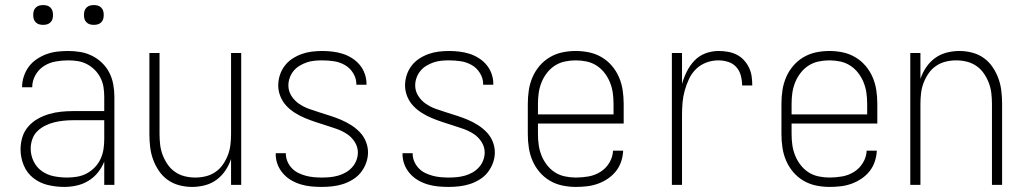

<svg xmlns="http://www.w3.org/2000/svg" viewBox="-20 -729 4040 757"><path d="M233 8Q201 8 169 0.5Q137 -7 111.5 -27Q86 -47 73.5 -77.5Q61 -108 61 -140Q61 -164 68 -187.5Q75 -211 91 -229.5Q107 -248 128 -260Q149 -272 172.5 -279Q196 -286 220 -288.5Q244 -291 268 -291H391V-348Q391 -367 388 -386Q385 -405 376 -422.5Q367 -440 353.5 -453.5Q340 -467 323 -476Q306 -485 287 -488Q268 -491 249 -491Q224 -491 199 -486.5Q174 -482 153 -468.5Q132 -455 119.5 -432.5Q107 -410 107 -385H67Q67 -407 74 -428Q81 -449 93.5 -466Q106 -483 124.5 -495.5Q143 -508 163.5 -515.5Q184 -523 205.5 -525.5Q227 -528 249 -528Q273 -528 297 -524Q321 -520 343 -509Q365 -498 382.5 -481Q400 -464 411 -442.5Q422 -421 426.5 -396.5Q431 -372 431 -348V0H391V-92Q382 -69 366 -49Q350 -29 328.5 -16Q307 -3 282.5 2.5Q258 8 233 8ZM245 -29Q265 -29 285 -32.5Q305 -36 322.5 -45.5Q340 -55 354 -69.5Q368 -84 376.5 -102.5Q385 -121 388 -140.5Q391 -160 391 -180V-255H268Q249 -255 230 -253Q211 -251 193 -246.5Q175 -242 158 -233.5Q141 -225 127.5 -212Q114 -199 107.5 -180.5Q101 -162 101 -143Q101 -117 112.5 -93Q124 -69 145.5 -54Q167 -39 193 -34Q219 -29 245 -29ZM350 -631Q342 -631 334.5 -633Q327 -635 321 -641Q315 -647 313 -654.5Q311 -662 311 -670Q311 -678 313 -685.5Q315 -693 321 -699Q327 -705 334.5 -707Q342 -709 350 -709Q358 -709 365.5 -707Q373 -705 379 -699Q385 -693 387 -685.5Q389 -678 389 -670Q389 -662 387 -654.5Q385 -647 379 -641Q373 -635 365.5 -633Q358 -631 350 -631ZM150 -631Q142 -631 134.5 -633Q127 -635 121 -641Q115 -647 113 -654.5Q111 -662 111 -670Q111 -678 113 -685.5Q115 -693 121 -699Q127 -705 134.5 -707Q142 -709 150 -709Q158 -709 165.5 -707Q173 -705 179 -699Q185 -693 187 -685.5Q189 -678 189 -670Q189 -662 187 -654.5Q185 -647 179 -641Q173 -635 165.5 -633Q158 -631 150 -631Z M737 8Q712 8 687 1.5Q662 -5 641.5 -19.5Q621 -34 606.5 -55.5Q592 -77 583.5 -100.5Q575 -124 572 -149.5Q569 -175 569 -200V-520H609V-200Q609 -179 611.5 -158Q614 -137 621.5 -117.5Q629 -98 641 -80.5Q653 -63 670.5 -51Q688 -39 708.5 -34Q729 -29 750 -29Q771 -29 791.5 -34Q812 -39 829.5 -51Q847 -63 859 -80.5Q871 -98 878.5 -117.5Q886 -137 888.5 -158Q891 -179 891 -200V-520H931V0H891V-102Q883 -78 868.5 -56.5Q854 -35 833.5 -20Q813 -5 788 1.5Q763 8 737 8Z M1249 8Q1228 8 1207 6Q1186 4 1166 -2Q1146 -8 1128 -18.5Q1110 -29 1096 -45Q1082 -61 1074.5 -80.5Q1067 -100 1067 -121V-125H1107V-123Q1107 -107 1113.5 -92Q1120 -77 1131 -65.5Q1142 -54 1156.5 -47Q1171 -40 1186 -36Q1201 -32 1217 -30.5Q1233 -29 1249 -29Q1265 -29 1281 -30.5Q1297 -32 1313 -36.5Q1329 -41 1343 -49Q1357 -57 1368 -69Q1379 -81 1385 -96.5Q1391 -112 1391 -128Q1391 -150 1378.5 -169.5Q1366 -189 1347.5 -201Q1329 -213 1308 -220.5Q1287 -228 1266 -234.5Q1245 -241 1224 -248Q1203 -255 1182.5 -263.5Q1162 -272 1143 -284Q1124 -296 1109 -312Q1094 -328 1085.5 -349Q1077 -370 1077 -392Q1077 -413 1083.5 -433Q1090 -453 1102.5 -469.5Q1115 -486 1132.5 -497.5Q1150 -509 1169.5 -516Q1189 -523 1209.5 -525.5Q1230 -528 1251 -528Q1271 -528 1291.5 -525.5Q1312 -523 1331 -517Q1350 -511 1367.5 -500Q1385 -489 1398 -473.5Q1411 -458 1418 -438.5Q1425 -419 1425 -399V-395H1385V-398Q1385 -420 1372.5 -440.5Q1360 -461 1340 -472.5Q1320 -484 1297 -487.5Q1274 -491 1251 -491Q1235 -491 1219.5 -489.5Q1204 -488 1189.5 -483Q1175 -478 1161.5 -470Q1148 -462 1138 -450Q1128 -438 1122.5 -423Q1117 -408 1117 -392Q1117 -370 1129 -351Q1141 -332 1159.5 -319.5Q1178 -307 1199 -299.5Q1220 -292 1241 -285.5Q1262 -279 1283.5 -272Q1305 -265 1325 -256.5Q1345 -248 1364 -236Q1383 -224 1398.5 -208Q1414 -192 1422.5 -171Q1431 -150 1431 -128Q1431 -107 1423.5 -86.5Q1416 -66 1403 -49.5Q1390 -33 1371.5 -21.5Q1353 -10 1333 -3.5Q1313 3 1291.5 5.5Q1270 8 1249 8Z M1749 8Q1728 8 1707 6Q1686 4 1666 -2Q1646 -8 1628 -18.5Q1610 -29 1596 -45Q1582 -61 1574.5 -80.5Q1567 -100 1567 -121V-125H1607V-123Q1607 -107 1613.5 -92Q1620 -77 1631 -65.5Q1642 -54 1656.5 -47Q1671 -40 1686 -36Q1701 -32 1717 -30.5Q1733 -29 1749 -29Q1765 -29 1781 -30.5Q1797 -32 1813 -36.5Q1829 -41 1843 -49Q1857 -57 1868 -69Q1879 -81 1885 -96.5Q1891 -112 1891 -128Q1891 -150 1878.5 -169.5Q1866 -189 1847.5 -201Q1829 -213 1808 -220.5Q1787 -228 1766 -234.5Q1745 -241 1724 -248Q1703 -255 1682.5 -263.5Q1662 -272 1643 -284Q1624 -296 1609 -312Q1594 -328 1585.5 -349Q1577 -370 1577 -392Q1577 -413 1583.5 -433Q1590 -453 1602.5 -469.5Q1615 -486 1632.5 -497.5Q1650 -509 1669.5 -516Q1689 -523 1709.5 -525.5Q1730 -528 1751 -528Q1771 -528 1791.5 -525.5Q1812 -523 1831 -517Q1850 -511 1867.5 -500Q1885 -489 1898 -473.5Q1911 -458 1918 -438.5Q1925 -419 1925 -399V-395H1885V-398Q1885 -420 1872.5 -440.5Q1860 -461 1840 -472.5Q1820 -484 1797 -487.5Q1774 -491 1751 -491Q1735 -491 1719.5 -489.5Q1704 -488 1689.5 -483Q1675 -478 1661.5 -470Q1648 -462 1638 -450Q1628 -438 1622.5 -423Q1617 -408 1617 -392Q1617 -370 1629 -351Q1641 -332 1659.5 -319.5Q1678 -307 1699 -299.5Q1720 -292 1741 -285.5Q1762 -279 1783.5 -272Q1805 -265 1825 -256.5Q1845 -248 1864 -236Q1883 -224 1898.5 -208Q1914 -192 1922.5 -171Q1931 -150 1931 -128Q1931 -107 1923.5 -86.5Q1916 -66 1903 -49.5Q1890 -33 1871.5 -21.5Q1853 -10 1833 -3.5Q1813 3 1791.5 5.5Q1770 8 1749 8Z M2250 8Q2224 8 2197.5 2.5Q2171 -3 2148 -16.5Q2125 -30 2107.5 -50.5Q2090 -71 2079.5 -95.5Q2069 -120 2065 -146.5Q2061 -173 2061 -200V-320Q2061 -347 2065 -373.5Q2069 -400 2079.5 -424.5Q2090 -449 2107.5 -469.5Q2125 -490 2148 -503.5Q2171 -517 2197 -522.5Q2223 -528 2250 -528Q2277 -528 2303 -522.5Q2329 -517 2352 -503.5Q2375 -490 2392.5 -469.5Q2410 -449 2420.5 -424.5Q2431 -400 2435 -373.5Q2439 -347 2439 -320V-242H2101V-200Q2101 -178 2104 -157Q2107 -136 2115 -116Q2123 -96 2136.5 -78.5Q2150 -61 2168 -49.5Q2186 -38 2207.5 -33.5Q2229 -29 2250 -29Q2276 -29 2301 -33.5Q2326 -38 2347.5 -51.5Q2369 -65 2382.5 -87.5Q2396 -110 2397 -135H2437Q2436 -113 2429 -92Q2422 -71 2408.5 -54Q2395 -37 2376.5 -24.5Q2358 -12 2337 -4.5Q2316 3 2294 5.5Q2272 8 2250 8ZM2101 -278H2399V-320Q2399 -342 2396 -363Q2393 -384 2385 -404Q2377 -424 2363.5 -441.5Q2350 -459 2332 -470.5Q2314 -482 2293 -486.5Q2272 -491 2250 -491Q2228 -491 2207 -486.5Q2186 -482 2168 -470.5Q2150 -459 2136.5 -441.5Q2123 -424 2115 -404Q2107 -384 2104 -363Q2101 -342 2101 -320Z M2629 0V-520H2669V-398Q2676 -423 2688 -447Q2700 -471 2718 -490Q2736 -509 2761 -518.5Q2786 -528 2813 -528Q2831 -528 2849 -525Q2867 -522 2883.5 -514Q2900 -506 2912.5 -492.5Q2925 -479 2933 -462.5Q2941 -446 2943.5 -428Q2946 -410 2946 -392H2906Q2906 -411 2901 -430.5Q2896 -450 2883 -464.5Q2870 -479 2851 -485Q2832 -491 2813 -491Q2788 -491 2765 -482.5Q2742 -474 2724.5 -457Q2707 -440 2696.5 -417.5Q2686 -395 2679.5 -371.5Q2673 -348 2671 -324Q2669 -300 2669 -276V0Z M3250 8Q3224 8 3197.5 2.5Q3171 -3 3148 -16.5Q3125 -30 3107.5 -50.5Q3090 -71 3079.5 -95.5Q3069 -120 3065 -146.5Q3061 -173 3061 -200V-320Q3061 -347 3065 -373.5Q3069 -400 3079.5 -424.5Q3090 -449 3107.5 -469.5Q3125 -490 3148 -503.5Q3171 -517 3197 -522.5Q3223 -528 3250 -528Q3277 -528 3303 -522.5Q3329 -517 3352 -503.5Q3375 -490 3392.5 -469.5Q3410 -449 3420.5 -424.5Q3431 -400 3435 -373.5Q3439 -347 3439 -320V-242H3101V-200Q3101 -178 3104 -157Q3107 -136 3115 -116Q3123 -96 3136.5 -78.5Q3150 -61 3168 -49.5Q3186 -38 3207.5 -33.5Q3229 -29 3250 -29Q3276 -29 3301 -33.5Q3326 -38 3347.5 -51.5Q3369 -65 3382.5 -87.5Q3396 -110 3397 -135H3437Q3436 -113 3429 -92Q3422 -71 3408.5 -54Q3395 -37 3376.5 -24.5Q3358 -12 3337 -4.5Q3316 3 3294 5.5Q3272 8 3250 8ZM3101 -278H3399V-320Q3399 -342 3396 -363Q3393 -384 3385 -404Q3377 -424 3363.5 -441.5Q3350 -459 3332 -470.5Q3314 -482 3293 -486.5Q3272 -491 3250 -491Q3228 -491 3207 -486.5Q3186 -482 3168 -470.5Q3150 -459 3136.5 -441.5Q3123 -424 3115 -404Q3107 -384 3104 -363Q3101 -342 3101 -320Z M3569 0V-520H3609V-418Q3617 -442 3631.5 -463.5Q3646 -485 3666.5 -500Q3687 -515 3712 -521.5Q3737 -528 3763 -528Q3788 -528 3813 -521.5Q3838 -515 3858.5 -500.5Q3879 -486 3893.5 -464.5Q3908 -443 3916.5 -419.5Q3925 -396 3928 -370.5Q3931 -345 3931 -320V0H3891V-320Q3891 -341 3888.5 -362Q3886 -383 3878.5 -402.5Q3871 -422 3859 -439.5Q3847 -457 3829.5 -469Q3812 -481 3791.5 -486Q3771 -491 3750 -491Q3729 -491 3708.5 -486Q3688 -481 3670.5 -469Q3653 -457 3641 -439.5Q3629 -422 3621.5 -402.5Q3614 -383 3611.5 -362Q3609 -341 3609 -320V0Z"/></svg>

Font: Iosevka Extralight
Style: Regular
Weight: 200
Monospace: yes
Designer: Belleve Invis
Foundry: Belleve Invis
Version: Version 32.0.1; ttfautohint (v1.8.4)